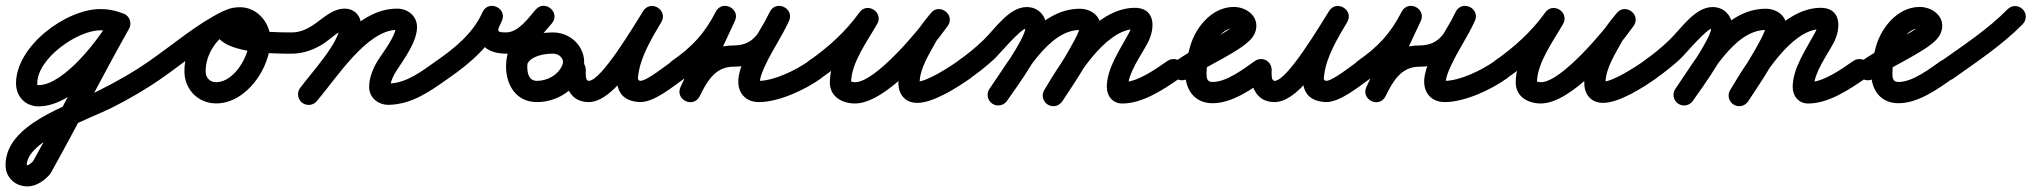

<svg xmlns="http://www.w3.org/2000/svg" viewBox="-81 -323 7174 678"><path d="M352.4 -276C352.4 -276 352.4 -276 352.4 -276C325.8 -286.2 302.2 -291 273.3 -291C151.6 -291 -24.4 -160 -24.4 -28.8C-24.4 17.6 8 52.6 55.4 52.6C182.9 52.6 321.6 -122.3 375.1 -222.3C384.8 -240.6 377.9 -263.3 359.7 -273.1C341.4 -282.8 318.7 -275.9 308.9 -257.7C272 -188.6 144.3 -22.4 55.4 -22.4C50.2 -22.4 50.6 -21.8 50.6 -28.8C50.6 -117.2 193 -216 273.3 -216C293.1 -216 307.7 -212.9 325.6 -206C344.9 -198.6 366.6 -208.2 374 -227.6C381.4 -246.9 371.8 -268.6 352.4 -276ZM309.3 -258.4C309.3 -258.4 309.3 -258.4 309.3 -258.4C214.7 -90.2 127.3 82.1 33.3 250.7C33.2 250.9 34.5 249.1 35.8 247.2C37.1 245.4 38.4 243.6 38.3 243.7C34.1 248.3 22.1 260.2 16 260.2C8.6 260.2 13.6 261.3 13.6 259.8C13.6 172.5 243.6 93 313.2 57.8C374.2 27 433.5 -7.1 489.5 -46.3C506.5 -58.2 510.6 -81.5 498.7 -98.5C486.8 -115.5 463.5 -119.6 446.5 -107.7C446.5 -107.7 446.5 -107.7 446.5 -107.7C389.3 -67.7 328.4 -33.4 266 -2.4C159.3 50.6 -61.4 115 -61.4 259.8C-61.4 304.1 -27.2 335.2 16 335.2C46.5 335.2 73.9 316 93.7 294.3C93.8 294.2 95 292.5 96.2 290.8C97.5 289.1 98.7 287.4 98.7 287.3C192.8 118.8 280.1 -53.5 374.7 -221.6C384.8 -239.7 378.4 -262.5 360.4 -272.7C342.3 -282.8 319.5 -276.4 309.3 -258.4Z M437.2 -55.7C448.9 -38.6 472.3 -34.4 489.3 -46.2C570.9 -102.6 649.9 -172.3 738.8 -215.8C761.1 -226.6 764.2 -248.8 756.2 -265.6C748.2 -282.4 729.1 -293.9 706.6 -283.5C625.8 -246 570.2 -160.3 570.2 -71.2C570.2 -7.8 618.3 42.2 682.2 42.2C789.7 42.2 874.1 -83.9 874.1 -182.5C874.1 -241.5 828 -297.5 767 -297.5C732.4 -297.5 695.3 -286.6 682.6 -250.4C682.6 -250.4 682.6 -250.4 682.6 -250.5C682.7 -250.6 682.7 -250.6 682.7 -250.6C639.8 -130.6 886.9 -133.6 949 -133.5C969.7 -133.5 986.5 -150.2 986.5 -171C986.5 -191.7 969.8 -208.5 949 -208.5C899.4 -208.6 848.3 -209.7 799.4 -218.8C788.5 -220.8 777.6 -223.2 767.1 -226.9C761.7 -228.9 756.5 -231.1 751.8 -234.4C751.6 -234.6 751.4 -234.7 751.2 -234.9C752.9 -230.8 752.1 -236.6 753.4 -229.8C753.6 -228.4 752.8 -224 753.3 -225.4C753.3 -225.4 753.3 -225.4 753.4 -225.5C753.4 -225.6 753.4 -225.6 753.4 -225.6C754.1 -227.5 751.5 -222 750 -220.7C748.5 -219.5 753.4 -221.5 754.4 -221.6C758.6 -222.3 762.8 -222.5 767 -222.5C786.1 -222.5 799.1 -199.9 799.1 -182.5C799.1 -126.1 746.7 -32.8 682.2 -32.8C659.6 -32.8 645.2 -48.9 645.2 -71.2C645.2 -131.2 683.7 -190.2 738.1 -215.4C760.6 -225.9 763.7 -248.2 755.5 -265.3C747.4 -282.3 728.1 -294 705.9 -283.2C613.3 -237.9 531.4 -166.5 446.7 -107.8C429.6 -96.1 425.4 -72.7 437.2 -55.7Z M949 -133.5C949 -133.5 949 -133.5 949 -133.5C990.2 -133.5 1027.9 -147.4 1062.3 -169.4C1079.5 -180.5 1118.8 -217.5 1136 -217.5C1135.9 -217.5 1135.8 -217.5 1135.8 -217.5C1133.5 -217.7 1131.2 -218.6 1129.2 -219.7C1125.6 -221.8 1122.5 -224.9 1120.6 -228.6C1120.3 -229.3 1119.2 -233.1 1119.2 -232.5C1119.2 -173.6 1019.1 -66.9 978.8 -12.3C966.5 4.4 970.1 27.9 986.7 40.2C1003.4 52.5 1026.9 48.9 1039.2 32.3C1039.2 32.3 1039.2 32.3 1039.2 32.3C1093.7 -41.6 1194.2 -139.8 1194.2 -232.5C1194.2 -266.6 1171 -292.5 1136 -292.5C1091.2 -292.5 1057.3 -255.3 1021.7 -232.5C999.6 -218.3 975.7 -208.5 949 -208.5C928.3 -208.5 911.5 -191.7 911.5 -171C911.5 -150.3 928.3 -133.5 949 -133.5ZM984.6 38.5C1000.3 52 1024 50.1 1037.5 34.4C1105.8 -45.3 1214.3 -217.5 1321.2 -217.5C1325.6 -217.5 1319.7 -219 1317.8 -222.9C1317.1 -224.4 1316.6 -229.1 1316.6 -227.5C1316.6 -196.4 1272.3 -138.9 1256 -113.7C1237.7 -85.5 1222.4 -50 1222.5 -15.9C1222.5 -15.9 1222.5 -16 1222.5 -16C1222.5 -16 1222.5 -16 1222.5 -16C1222.5 22.7 1255.8 48.1 1292.5 47.2C1374.7 45.2 1438.2 -0.9 1502.6 -46.4C1519.5 -58.3 1523.6 -81.7 1511.6 -98.6C1499.7 -115.5 1476.3 -119.6 1459.4 -107.6C1459.4 -107.6 1459.4 -107.6 1459.4 -107.6C1408.8 -71.9 1355.4 -29.3 1290.7 -27.8C1290 -27.7 1291.1 -27.6 1292.5 -26.3C1294.5 -24.5 1296 -22.2 1296.8 -19.7C1297.2 -18.5 1297.5 -14.8 1297.5 -16C1297.5 -16 1297.5 -16 1297.5 -16C1297.5 -16 1297.5 -16.1 1297.5 -16.1C1297.5 -35.1 1308.8 -57.4 1318.9 -73C1346 -114.8 1391.6 -175.6 1391.6 -227.5C1391.6 -267.1 1358.8 -292.5 1321.2 -292.5C1172.6 -292.5 1068.4 -116.9 980.5 -14.4C967 1.3 968.9 25 984.6 38.5Z M1502.3 -46.2C1502.3 -46.2 1502.3 -46.2 1502.3 -46.2C1579.2 -99.3 1652.4 -162 1691.3 -249.2C1701.3 -271.8 1689.6 -290.8 1672.7 -298.5C1655.8 -306.3 1633.7 -302.9 1623.1 -280.5C1585.3 -200.8 1611.1 -133.8 1705.9 -133.5C1705.9 -133.5 1706 -133.5 1706 -133.5C1706.1 -133.5 1706.1 -133.5 1706.1 -133.5C1779.4 -133.7 1822.9 -189.5 1867.1 -239.7C1883.5 -258.2 1877.2 -279.9 1862.9 -292.2C1848.5 -304.5 1826.1 -307.5 1810.3 -288.6C1762.2 -231.3 1709.4 -175 1706.1 -95.5C1706.1 -95.5 1706.1 -95.5 1706.1 -95.5C1706.1 -95.5 1706.1 -95.5 1706.1 -95.5C1703.4 -27 1739.2 37.5 1815 37.5C1880.4 37.5 1943.8 0.9 1971.8 -59.2C2005.9 -132.2 1949.2 -208.7 1871.3 -208.5C1871.3 -208.5 1871.4 -208.5 1871.4 -208.5C1871.4 -208.5 1871.5 -208.5 1871.5 -208.5C1811.3 -208.6 1741.5 -187.5 1713.3 -129.4C1704.2 -110.7 1712 -88.3 1730.6 -79.3C1749.3 -70.2 1771.7 -78 1780.7 -96.6C1780.7 -96.6 1780.7 -96.6 1780.7 -96.6C1795.2 -126.4 1842.4 -133.6 1871.3 -133.5C1871.3 -133.5 1871.4 -133.5 1871.4 -133.5C1871.4 -133.5 1871.5 -133.5 1871.5 -133.5C1894.3 -133.6 1915 -114.8 1903.8 -90.8C1888.1 -57.2 1851.3 -37.5 1815 -37.5C1784.8 -37.5 1780.1 -68 1781.1 -92.5C1781.1 -92.5 1781.1 -92.5 1781.1 -92.5C1781.1 -92.5 1781.1 -92.5 1781.1 -92.5C1783.5 -151.5 1831.9 -197.6 1867.7 -240.4C1883.6 -259.3 1877.6 -280.8 1863.5 -292.9C1849.4 -305 1827.2 -307.8 1810.9 -289.3C1784.2 -259.1 1750.3 -208.6 1705.9 -208.5C1705.9 -208.5 1705.9 -208.5 1706 -208.5C1706 -208.5 1706.1 -208.5 1706.1 -208.5C1669.9 -208.6 1674.4 -213.7 1690.9 -248.4C1701.5 -270.7 1689.5 -289.9 1672.3 -297.7C1655.1 -305.6 1632.8 -302.3 1622.7 -279.7C1589.8 -205.7 1524.7 -152.8 1459.7 -107.8C1442.6 -96.1 1438.4 -72.7 1450.2 -55.7C1461.9 -38.6 1485.3 -34.4 1502.3 -46.2Z M1912.5 -77C1912.5 -77 1912.5 -77 1912.5 -77C1912.5 -19.9 1931.4 37.5 1998 37.5C2095 37.5 2203.9 -165.1 2253.7 -244C2266.9 -264.8 2257.2 -285.2 2241.1 -295.1C2225 -305 2202.4 -304.4 2189.8 -283.2C2151.5 -219 2010.3 29.1 2178.1 37.5C2178.1 37.5 2178.6 37.5 2179.1 37.5C2179.5 37.5 2180 37.5 2180 37.5C2230.5 37.5 2296.2 -18.1 2336.5 -46.3C2353.5 -58.2 2357.6 -81.5 2345.7 -98.5C2333.8 -115.5 2310.5 -119.6 2293.5 -107.7C2293.5 -107.7 2293.5 -107.7 2293.5 -107.7C2269.5 -90.9 2203.1 -37.5 2180 -37.5C2180 -37.5 2180.5 -37.5 2180.9 -37.5C2181.4 -37.5 2181.9 -37.5 2181.9 -37.5C2168.4 -38.1 2171.7 -47.1 2173.3 -60.5C2181.3 -123.5 2222.3 -191.3 2254.2 -244.8C2266.8 -266 2257.5 -286.2 2241.6 -296C2225.8 -305.7 2203.5 -304.9 2190.3 -284C2158.5 -233.6 2042.4 -37.5 1998 -37.5C1985.2 -37.5 1987.5 -62.9 1987.5 -77C1987.5 -97.7 1970.7 -114.5 1950 -114.5C1929.3 -114.5 1912.5 -97.7 1912.5 -77Z M2334.4 -46.2C2334.4 -46.2 2334.4 -46.2 2334.4 -46.2C2415.2 -102.4 2468.1 -158.9 2513.4 -247.4C2524.6 -269.3 2512.9 -288.6 2495.9 -297C2478.9 -305.3 2456.4 -302.6 2446 -280.4C2404.8 -192.2 2363.5 -104.1 2322.2 -15.9C2311.8 6.5 2323.2 25.7 2339.9 33.8C2356.7 41.9 2378.8 38.8 2389.8 16.6C2415.1 -34.5 2443.9 -87.5 2509 -87.5C2622.7 -87.5 2656 -156.8 2704.1 -246.8C2715.5 -268.2 2703.7 -287.5 2686.5 -295.9C2669.4 -304.4 2646.9 -302 2636.9 -280C2603.2 -205.9 2490.7 -65.7 2537.3 6.9C2551.1 28.5 2574.2 37.5 2599 37.5C2669.2 37.5 2761.9 -5.9 2818.8 -46.5C2835.6 -58.5 2839.6 -81.9 2827.5 -98.8C2815.5 -115.6 2792.1 -119.6 2775.2 -107.5C2775.2 -107.5 2775.2 -107.5 2775.2 -107.5C2731.6 -76.4 2653 -37.5 2599 -37.5C2592.2 -37.5 2601.3 -26.7 2602 -34.4C2602.2 -36.4 2602.5 -38.4 2602.7 -40.3C2605.9 -58.2 2613.6 -75.7 2621.2 -92C2646.1 -146 2680.7 -195 2705.1 -249C2715.1 -271 2704 -290 2687.6 -298.1C2671.1 -306.2 2649.3 -303.5 2637.9 -282.1C2604.1 -218.9 2588.1 -162.5 2509 -162.5C2411.8 -162.5 2361.5 -95.3 2322.6 -16.6C2311.6 5.5 2323.3 24.8 2340.3 33C2357.3 41.2 2379.7 38.3 2390.2 15.9C2431.4 -72.3 2472.7 -160.4 2514 -248.6C2524.4 -270.8 2513.1 -290 2496.5 -298.2C2479.9 -306.3 2457.8 -303.4 2446.6 -281.6C2406.8 -203.8 2362.5 -157.1 2291.6 -107.8C2274.6 -96 2270.4 -72.6 2282.2 -55.6C2294 -38.6 2317.4 -34.4 2334.4 -46.2Z M2765.1 -55.8C2776.8 -38.7 2800.2 -34.4 2817.2 -46.1C2891.8 -97.4 2961.9 -161.3 3014.6 -235.3C3028.3 -254.6 3018.4 -275 3002.1 -285.4C2985.8 -295.8 2963.2 -296.2 2951.4 -275.6C2910 -202.9 2849.4 -117.3 2849.4 -31.7C2849.4 18.8 2893.2 42.4 2938.2 42.4C3047.6 42.4 3206.3 -147.8 3265.6 -231.3C3279.7 -251.1 3272.3 -271.9 3257.5 -283C3242.8 -294 3220.8 -295.4 3205.7 -276.4C3190.1 -256.8 3172.9 -237.3 3160.4 -215.6C3160.4 -215.6 3160.3 -215.4 3160.2 -215.1C3160.1 -214.9 3159.9 -214.7 3159.9 -214.7C3129.4 -157.6 3091.5 -97 3091.5 -30.3C3091.5 -17.4 3093.7 -4.5 3099.6 7.1C3099.6 7.1 3099.8 7.3 3099.9 7.6C3100.1 7.9 3100.2 8.2 3100.2 8.2C3111 27.7 3129.6 40.3 3158.4 40.3C3215 40.3 3300.9 -15 3345.5 -46.3C3362.5 -58.2 3366.6 -81.5 3354.7 -98.5C3342.8 -115.5 3319.5 -119.6 3302.5 -107.7C3272.1 -86.4 3192 -34.7 3158.4 -34.7C3152.2 -34.7 3172.6 -15.9 3165.8 -28.2C3165.8 -28.2 3165.9 -27.9 3166.1 -27.6C3166.2 -27.3 3166.4 -27.1 3166.4 -27.1C3166 -27.7 3166.5 -28.4 3166.5 -30.3C3166.5 -82.2 3202.1 -134.5 3226.1 -179.3C3226.1 -179.3 3226 -179.1 3225.8 -178.9C3225.7 -178.6 3225.6 -178.4 3225.6 -178.4C3236 -196.7 3251.2 -213.1 3264.3 -229.6C3279.5 -248.7 3271.6 -269.9 3256.3 -281.3C3241.1 -292.8 3218.5 -294.6 3204.4 -274.7C3163.8 -217.6 3010.5 -32.6 2938.2 -32.6C2934.2 -32.6 2921.9 -35.6 2922.9 -34.4C2923.4 -33.7 2924.4 -30.8 2924.4 -31.7C2924.4 -100.6 2982.7 -178.9 3016.6 -238.4C3028.3 -259.1 3019.4 -278.8 3004.2 -288.6C2988.9 -298.3 2967.2 -298.1 2953.5 -278.7C2905.9 -211.9 2842.1 -154.2 2774.8 -107.9C2757.7 -96.2 2753.4 -72.8 2765.1 -55.8Z M3292.2 -55.6C3304.1 -38.6 3327.4 -34.4 3344.4 -46.2C3374 -66.8 3402.3 -89.3 3429 -113.6C3446.3 -129.4 3523.6 -223.1 3544.6 -223.1C3546.4 -223.1 3543.4 -223.8 3542.6 -224.3C3536 -228.8 3539.7 -224.8 3539.7 -224C3539.7 -187.3 3439 -46.4 3413.2 -9.4C3401.4 7.5 3405.6 30.9 3422.6 42.8C3439.5 54.6 3462.9 50.4 3474.8 33.4C3474.8 33.4 3474.8 33.4 3474.8 33.4C3513.2 -21.6 3614.7 -158.7 3614.7 -224C3614.7 -265.3 3587.4 -298.1 3544.6 -298.1C3481.8 -298.1 3432.8 -220.9 3391.7 -181.5C3363.7 -154.5 3333.5 -130 3301.6 -107.8C3284.6 -95.9 3280.4 -72.6 3292.2 -55.6ZM3474.8 33.4C3474.8 33.4 3474.8 33.4 3474.8 33.4C3533 -50.2 3619.3 -217.1 3732.1 -217.1C3733.7 -217.1 3737.9 -212.5 3733 -220.3C3732.4 -221.3 3731.9 -222.3 3731.6 -223.5C3731.5 -224 3731.3 -225.7 3731.3 -225.1C3731.3 -198.6 3631.4 -42.9 3607.6 -6.5C3596.3 10.9 3601.2 34.1 3618.5 45.4C3635.9 56.7 3659.1 51.8 3670.4 34.5C3670.4 34.5 3670.4 34.5 3670.4 34.5C3706.7 -21.1 3806.3 -163.5 3806.3 -225.1C3806.3 -267.1 3771.5 -292.1 3732.1 -292.1C3581.6 -292.1 3488.9 -118.1 3413.2 -9.4C3401.4 7.5 3405.6 30.9 3422.6 42.8C3439.5 54.6 3462.9 50.4 3474.8 33.4ZM3670.8 33.7C3670.8 33.7 3670.8 33.7 3670.8 33.7C3717.6 -44.6 3818.7 -216.6 3924.3 -220.4C3926.2 -220.5 3919 -229.2 3915.6 -233.3C3914 -235.3 3914.8 -228.3 3914.1 -225.9C3911.8 -218.9 3908.6 -212.2 3905.2 -205.7C3874.7 -149 3827.4 -81.6 3827.4 -16.1C3827.4 16.1 3848.1 42.5 3882 42.5C3954.3 42.5 4027.1 -6.8 4084.3 -46.1C4101.3 -57.8 4105.6 -81.2 4093.9 -98.3C4082.2 -115.3 4058.8 -119.6 4041.7 -107.9C4041.7 -107.9 4041.7 -107.9 4041.7 -107.9C3999.5 -78.8 3936.1 -32.5 3882 -32.5C3882.3 -32.5 3882.6 -32.5 3882.9 -32.5C3889.2 -32 3895.1 -28.2 3898.9 -23.2C3900.1 -21.6 3902.4 -15.8 3902.4 -16.1C3902.4 -65.2 3947.6 -126.2 3971.2 -170.3C3999.1 -222.2 4001.2 -298.2 3921.7 -295.4C3780.5 -290.3 3670.2 -111.7 3606.4 -4.7C3595.8 13.1 3601.6 36.1 3619.4 46.7C3637.2 57.4 3660.2 51.5 3670.8 33.7Z M4062.2 -55.5C4074.1 -38.6 4097.5 -34.4 4114.5 -46.2C4172.1 -86.4 4292.1 -138.1 4334.2 -182.4C4347.2 -196 4355.5 -212.9 4355.5 -232C4355.5 -273.6 4313.6 -298.5 4276 -298.5C4194.6 -298.5 4133.8 -218.7 4118.3 -145.8C4118.3 -145.7 4118.5 -146.6 4118.7 -147.4C4118.9 -148.2 4119.1 -149 4119.1 -149C4110.7 -121.2 4104.5 -95.4 4104.5 -66C4104.5 -6.4 4136.8 41.5 4201 41.5C4270.5 41.5 4339.2 -8.3 4393.5 -46.3C4410.5 -58.2 4414.6 -81.5 4402.7 -98.5C4390.8 -115.5 4367.5 -119.6 4350.5 -107.7C4350.5 -107.7 4350.5 -107.7 4350.5 -107.7C4311.8 -80.7 4251.4 -33.5 4201 -33.5C4180.5 -33.5 4179.5 -48.1 4179.5 -66C4179.5 -87.8 4184.6 -106.5 4190.9 -127C4190.9 -127.1 4191.1 -127.9 4191.3 -128.6C4191.5 -129.4 4191.7 -130.2 4191.7 -130.2C4199.5 -166.9 4231.9 -223.5 4276 -223.5C4282.4 -223.5 4285.2 -218.4 4282.3 -224.1C4281.8 -225.1 4280.5 -241.9 4280.5 -232C4280.5 -231.6 4280.4 -232.8 4280.8 -234.3C4281.3 -236.2 4282.7 -237 4279.9 -234.2C4275.9 -230 4270.9 -226.6 4266.1 -223.4C4203 -182 4134.1 -151.4 4071.5 -107.8C4054.6 -95.9 4050.4 -72.5 4062.2 -55.5Z M4334.5 -77C4334.5 -77 4334.5 -77 4334.5 -77C4334.5 -19.9 4353.4 37.5 4420 37.5C4517 37.5 4625.9 -165.1 4675.7 -244C4688.9 -264.8 4679.2 -285.2 4663.1 -295.1C4647 -305 4624.4 -304.4 4611.8 -283.2C4573.5 -219 4432.3 29.1 4600.1 37.5C4600.1 37.5 4600.6 37.5 4601.1 37.5C4601.5 37.5 4602 37.5 4602 37.5C4652.5 37.5 4718.2 -18.1 4758.5 -46.3C4775.5 -58.2 4779.6 -81.5 4767.7 -98.5C4755.8 -115.5 4732.5 -119.6 4715.5 -107.7C4715.5 -107.7 4715.5 -107.7 4715.5 -107.7C4691.5 -90.9 4625.1 -37.5 4602 -37.5C4602 -37.5 4602.5 -37.5 4602.9 -37.5C4603.4 -37.5 4603.9 -37.5 4603.9 -37.5C4590.4 -38.1 4593.7 -47.1 4595.3 -60.5C4603.3 -123.5 4644.3 -191.3 4676.2 -244.8C4688.8 -266 4679.5 -286.2 4663.6 -296C4647.8 -305.7 4625.5 -304.9 4612.3 -284C4580.5 -233.6 4464.4 -37.5 4420 -37.5C4407.2 -37.5 4409.5 -62.9 4409.5 -77C4409.5 -97.7 4392.7 -114.5 4372 -114.5C4351.3 -114.5 4334.5 -97.7 4334.5 -77Z M4756.4 -46.2C4756.4 -46.2 4756.4 -46.2 4756.4 -46.2C4837.2 -102.4 4890.1 -158.9 4935.4 -247.4C4946.6 -269.3 4934.9 -288.6 4917.9 -297C4900.9 -305.3 4878.4 -302.6 4868 -280.4C4826.8 -192.2 4785.5 -104.1 4744.2 -15.9C4733.8 6.5 4745.2 25.7 4761.9 33.8C4778.7 41.9 4800.8 38.8 4811.8 16.6C4837.1 -34.5 4865.9 -87.5 4931 -87.5C5044.7 -87.5 5078 -156.8 5126.1 -246.8C5137.5 -268.2 5125.7 -287.5 5108.5 -295.9C5091.4 -304.4 5068.9 -302 5058.9 -280C5025.2 -205.9 4912.7 -65.7 4959.3 6.9C4973.1 28.5 4996.2 37.5 5021 37.5C5091.2 37.5 5183.9 -5.9 5240.8 -46.5C5257.6 -58.5 5261.6 -81.9 5249.5 -98.8C5237.5 -115.6 5214.1 -119.6 5197.2 -107.5C5197.2 -107.5 5197.2 -107.5 5197.2 -107.5C5153.6 -76.4 5075 -37.5 5021 -37.5C5014.2 -37.5 5023.3 -26.7 5024 -34.4C5024.2 -36.4 5024.5 -38.4 5024.7 -40.3C5027.9 -58.2 5035.6 -75.7 5043.2 -92C5068.1 -146 5102.7 -195 5127.1 -249C5137.1 -271 5126 -290 5109.6 -298.1C5093.1 -306.2 5071.3 -303.5 5059.9 -282.1C5026.1 -218.9 5010.1 -162.5 4931 -162.5C4833.8 -162.5 4783.5 -95.3 4744.6 -16.6C4733.6 5.5 4745.3 24.8 4762.3 33C4779.3 41.2 4801.7 38.3 4812.2 15.9C4853.4 -72.3 4894.7 -160.4 4936 -248.6C4946.4 -270.8 4935.1 -290 4918.5 -298.2C4901.9 -306.3 4879.8 -303.4 4868.6 -281.6C4828.8 -203.8 4784.5 -157.1 4713.6 -107.8C4696.6 -96 4692.4 -72.6 4704.2 -55.6C4716 -38.6 4739.4 -34.4 4756.4 -46.2Z M5187.1 -55.8C5198.8 -38.7 5222.2 -34.4 5239.2 -46.1C5313.8 -97.4 5383.9 -161.3 5436.6 -235.3C5450.3 -254.6 5440.4 -275 5424.1 -285.4C5407.8 -295.8 5385.2 -296.2 5373.4 -275.6C5332 -202.9 5271.4 -117.3 5271.4 -31.7C5271.4 18.8 5315.2 42.4 5360.2 42.4C5469.6 42.4 5628.3 -147.8 5687.6 -231.3C5701.7 -251.1 5694.3 -271.9 5679.5 -283C5664.8 -294 5642.8 -295.4 5627.7 -276.4C5612.1 -256.8 5594.9 -237.3 5582.4 -215.6C5582.4 -215.6 5582.3 -215.4 5582.2 -215.1C5582.1 -214.9 5581.9 -214.7 5581.9 -214.7C5551.4 -157.6 5513.5 -97 5513.5 -30.3C5513.5 -17.4 5515.7 -4.5 5521.6 7.1C5521.6 7.1 5521.8 7.3 5521.9 7.6C5522.1 7.9 5522.2 8.2 5522.2 8.2C5533 27.7 5551.6 40.3 5580.4 40.3C5637 40.3 5722.9 -15 5767.5 -46.3C5784.5 -58.2 5788.6 -81.5 5776.7 -98.5C5764.8 -115.5 5741.5 -119.6 5724.5 -107.7C5694.1 -86.4 5614 -34.7 5580.4 -34.7C5574.2 -34.7 5594.6 -15.9 5587.8 -28.2C5587.8 -28.2 5587.9 -27.9 5588.1 -27.6C5588.2 -27.3 5588.4 -27.1 5588.4 -27.1C5588 -27.7 5588.5 -28.4 5588.5 -30.3C5588.5 -82.2 5624.1 -134.5 5648.1 -179.3C5648.1 -179.3 5648 -179.1 5647.8 -178.9C5647.7 -178.6 5647.6 -178.4 5647.6 -178.4C5658 -196.7 5673.2 -213.1 5686.3 -229.6C5701.5 -248.7 5693.6 -269.9 5678.3 -281.3C5663.1 -292.8 5640.5 -294.6 5626.4 -274.7C5585.8 -217.6 5432.5 -32.6 5360.2 -32.6C5356.2 -32.6 5343.9 -35.6 5344.9 -34.4C5345.4 -33.7 5346.4 -30.8 5346.4 -31.7C5346.4 -100.6 5404.7 -178.9 5438.6 -238.4C5450.3 -259.1 5441.4 -278.8 5426.2 -288.6C5410.9 -298.3 5389.2 -298.1 5375.5 -278.7C5327.9 -211.9 5264.1 -154.2 5196.8 -107.9C5179.7 -96.2 5175.4 -72.8 5187.1 -55.8Z M5714.2 -55.6C5726.1 -38.6 5749.4 -34.4 5766.4 -46.2C5796 -66.8 5824.3 -89.3 5851 -113.6C5868.3 -129.4 5945.6 -223.1 5966.6 -223.1C5968.4 -223.1 5965.4 -223.8 5964.6 -224.3C5958 -228.8 5961.7 -224.8 5961.7 -224C5961.7 -187.3 5861 -46.4 5835.2 -9.4C5823.4 7.5 5827.6 30.9 5844.6 42.8C5861.5 54.6 5884.9 50.4 5896.8 33.4C5896.8 33.4 5896.8 33.4 5896.8 33.4C5935.2 -21.6 6036.7 -158.7 6036.7 -224C6036.7 -265.3 6009.4 -298.1 5966.6 -298.1C5903.8 -298.1 5854.8 -220.9 5813.7 -181.5C5785.7 -154.5 5755.5 -130 5723.6 -107.8C5706.6 -95.9 5702.4 -72.6 5714.2 -55.6ZM5896.8 33.4C5896.8 33.4 5896.8 33.4 5896.8 33.4C5955 -50.2 6041.3 -217.1 6154.1 -217.1C6155.7 -217.1 6159.9 -212.5 6155 -220.3C6154.4 -221.3 6153.9 -222.3 6153.6 -223.5C6153.5 -224 6153.3 -225.7 6153.3 -225.1C6153.3 -198.6 6053.4 -42.9 6029.6 -6.5C6018.3 10.9 6023.2 34.1 6040.5 45.4C6057.9 56.7 6081.1 51.8 6092.4 34.5C6092.4 34.5 6092.4 34.5 6092.4 34.5C6128.7 -21.1 6228.3 -163.5 6228.3 -225.1C6228.3 -267.1 6193.5 -292.1 6154.1 -292.1C6003.6 -292.1 5910.9 -118.1 5835.2 -9.4C5823.4 7.5 5827.6 30.9 5844.6 42.8C5861.5 54.6 5884.9 50.4 5896.8 33.4ZM6092.8 33.7C6092.8 33.7 6092.8 33.7 6092.8 33.7C6139.6 -44.6 6240.7 -216.6 6346.3 -220.4C6348.2 -220.5 6341 -229.2 6337.6 -233.3C6336 -235.3 6336.8 -228.3 6336.1 -225.9C6333.8 -218.9 6330.6 -212.2 6327.2 -205.7C6296.7 -149 6249.4 -81.6 6249.4 -16.1C6249.4 16.1 6270.1 42.5 6304 42.5C6376.3 42.5 6449.1 -6.8 6506.3 -46.1C6523.3 -57.8 6527.6 -81.2 6515.9 -98.3C6504.2 -115.3 6480.8 -119.6 6463.7 -107.9C6463.7 -107.9 6463.7 -107.9 6463.7 -107.9C6421.5 -78.8 6358.1 -32.5 6304 -32.5C6304.3 -32.5 6304.6 -32.5 6304.9 -32.5C6311.2 -32 6317.1 -28.2 6320.9 -23.2C6322.1 -21.6 6324.4 -15.8 6324.4 -16.1C6324.4 -65.2 6369.6 -126.2 6393.2 -170.3C6421.1 -222.2 6423.2 -298.2 6343.7 -295.4C6202.5 -290.3 6092.2 -111.7 6028.4 -4.7C6017.8 13.1 6023.6 36.1 6041.4 46.7C6059.2 57.4 6082.2 51.5 6092.8 33.7Z M6484.2 -55.5C6496.1 -38.6 6519.5 -34.4 6536.5 -46.2C6594.1 -86.4 6714.1 -138.1 6756.2 -182.4C6769.2 -196 6777.5 -212.9 6777.5 -232C6777.5 -273.6 6735.6 -298.5 6698 -298.5C6616.6 -298.5 6555.8 -218.7 6540.3 -145.8C6540.3 -145.7 6540.5 -146.6 6540.7 -147.4C6540.9 -148.2 6541.1 -149 6541.1 -149C6532.7 -121.2 6526.5 -95.4 6526.5 -66C6526.5 -6.4 6558.8 41.5 6623 41.5C6692.5 41.5 6761.2 -8.3 6815.5 -46.3C6832.5 -58.2 6836.6 -81.5 6824.7 -98.5C6812.8 -115.5 6789.5 -119.6 6772.5 -107.7C6772.5 -107.7 6772.5 -107.7 6772.5 -107.7C6733.8 -80.7 6673.4 -33.5 6623 -33.5C6602.5 -33.5 6601.5 -48.1 6601.5 -66C6601.5 -87.8 6606.6 -106.5 6612.9 -127C6612.9 -127.1 6613.1 -127.9 6613.3 -128.6C6613.5 -129.4 6613.7 -130.2 6613.7 -130.2C6621.5 -166.9 6653.9 -223.5 6698 -223.5C6704.4 -223.5 6707.2 -218.4 6704.3 -224.1C6703.8 -225.1 6702.5 -241.9 6702.5 -232C6702.5 -231.6 6702.4 -232.8 6702.8 -234.3C6703.3 -236.2 6704.7 -237 6701.9 -234.2C6697.9 -230 6692.9 -226.6 6688.1 -223.4C6625 -182 6556.1 -151.4 6493.5 -107.8C6476.6 -95.9 6472.4 -72.5 6484.2 -55.5Z M6763.4 -53.9C6775.4 -37.1 6798.8 -33.1 6815.7 -45.1C6899.7 -104.8 6989.3 -164.1 7061.7 -237.7C7076.3 -252.5 7076.1 -276.2 7061.3 -290.7C7046.5 -305.3 7022.8 -305.1 7008.3 -290.3C7008.3 -290.3 7008.3 -290.3 7008.3 -290.3C6939 -219.9 6852.6 -163.3 6772.3 -106.2C6755.4 -94.2 6751.4 -70.8 6763.4 -53.9Z"/></svg>

Font: FRB American Cursive Extrabold
Style: Bold Italic
Weight: 800
Italic angle: -25°
Version: Version 2.0;Modular Font Editor K font №1